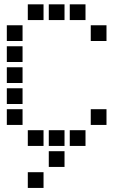

<svg xmlns="http://www.w3.org/2000/svg" viewBox="-20 -708 640 915"><path d="M113.5 -687.5Q112.5 -687.5 112.5 -687.5Q112.5 -687.5 112.5 -686.5V-613.5Q112.5 -612.5 112.5 -612.5Q112.5 -612.5 113.5 -612.5H186.5Q187.5 -612.5 187.5 -612.5Q187.5 -612.5 187.5 -613.5V-686.5Q187.5 -687.5 187.5 -687.5Q187.5 -687.5 186.5 -687.5ZM213.5 -687.5Q212.5 -687.5 212.5 -687.5Q212.5 -687.5 212.5 -686.5V-613.5Q212.5 -612.5 212.5 -612.5Q212.5 -612.5 213.5 -612.5H286.5Q287.5 -612.5 287.5 -612.5Q287.5 -612.5 287.5 -613.5V-686.5Q287.5 -687.5 287.5 -687.5Q287.5 -687.5 286.5 -687.5ZM313.5 -687.5Q312.5 -687.5 312.5 -687.5Q312.5 -687.5 312.5 -686.5V-613.5Q312.5 -612.5 312.5 -612.5Q312.5 -612.5 313.5 -612.5H386.5Q387.5 -612.5 387.5 -612.5Q387.5 -612.5 387.5 -613.5V-686.5Q387.5 -687.5 387.5 -687.5Q387.5 -687.5 386.5 -687.5ZM13.5 -587.5Q12.5 -587.5 12.5 -587.5Q12.5 -587.5 12.5 -586.5V-513.5Q12.5 -512.5 12.5 -512.5Q12.5 -512.5 13.5 -512.5H86.5Q87.5 -512.5 87.5 -512.5Q87.5 -512.5 87.5 -513.5V-586.5Q87.5 -587.5 87.5 -587.5Q87.5 -587.5 86.5 -587.5ZM413.5 -587.5Q412.5 -587.5 412.5 -587.5Q412.5 -587.5 412.5 -586.5V-513.5Q412.5 -512.5 412.5 -512.5Q412.5 -512.5 413.5 -512.5H486.5Q487.5 -512.5 487.5 -512.5Q487.5 -512.5 487.5 -513.5V-586.5Q487.5 -587.5 487.5 -587.5Q487.5 -587.5 486.5 -587.5ZM13.5 -487.5Q12.5 -487.5 12.5 -487.5Q12.5 -487.5 12.5 -486.5V-413.5Q12.5 -412.5 12.5 -412.5Q12.5 -412.5 13.5 -412.5H86.5Q87.5 -412.5 87.5 -412.5Q87.5 -412.5 87.5 -413.5V-486.5Q87.5 -487.5 87.5 -487.5Q87.5 -487.5 86.5 -487.5ZM13.5 -387.5Q12.5 -387.5 12.5 -387.5Q12.5 -387.5 12.5 -386.5V-313.5Q12.5 -312.5 12.5 -312.5Q12.5 -312.5 13.5 -312.5H86.5Q87.5 -312.5 87.5 -312.5Q87.5 -312.5 87.5 -313.5V-386.5Q87.5 -387.5 87.5 -387.5Q87.5 -387.5 86.5 -387.5ZM13.5 -287.5Q12.5 -287.5 12.5 -287.5Q12.5 -287.5 12.5 -286.5V-213.5Q12.5 -212.5 12.5 -212.5Q12.5 -212.5 13.5 -212.5H86.5Q87.5 -212.5 87.5 -212.5Q87.5 -212.5 87.5 -213.5V-286.5Q87.5 -287.5 87.5 -287.5Q87.5 -287.5 86.5 -287.5ZM13.5 -187.5Q12.5 -187.5 12.5 -187.5Q12.5 -187.5 12.5 -186.5V-113.5Q12.5 -112.5 12.5 -112.5Q12.5 -112.5 13.5 -112.5H86.5Q87.5 -112.5 87.5 -112.5Q87.5 -112.5 87.5 -113.5V-186.5Q87.5 -187.5 87.5 -187.5Q87.5 -187.5 86.5 -187.5ZM413.5 -187.5Q412.5 -187.5 412.5 -187.5Q412.5 -187.5 412.5 -186.5V-113.5Q412.5 -112.5 412.5 -112.5Q412.5 -112.5 413.5 -112.5H486.5Q487.5 -112.5 487.5 -112.5Q487.5 -112.5 487.5 -113.5V-186.5Q487.5 -187.5 487.5 -187.5Q487.5 -187.5 486.5 -187.5ZM113.5 -87.5Q112.5 -87.5 112.5 -87.5Q112.5 -87.5 112.5 -86.5V-13.5Q112.5 -12.5 112.5 -12.5Q112.5 -12.5 113.5 -12.5H186.5Q187.5 -12.5 187.5 -12.5Q187.5 -12.5 187.5 -13.5V-86.5Q187.5 -87.5 187.5 -87.5Q187.5 -87.5 186.5 -87.5ZM213.5 -87.5Q212.5 -87.5 212.5 -87.5Q212.5 -87.5 212.5 -86.5V-13.5Q212.5 -12.5 212.5 -12.5Q212.5 -12.5 213.5 -12.5H286.5Q287.5 -12.5 287.5 -12.5Q287.5 -12.5 287.5 -13.5V-86.5Q287.5 -87.5 287.5 -87.5Q287.5 -87.5 286.5 -87.5ZM313.5 -87.5Q312.5 -87.5 312.5 -87.5Q312.5 -87.5 312.5 -86.5V-13.5Q312.5 -12.5 312.5 -12.5Q312.5 -12.5 313.5 -12.5H386.5Q387.5 -12.5 387.5 -12.5Q387.5 -12.5 387.5 -13.5V-86.5Q387.5 -87.5 387.5 -87.5Q387.5 -87.5 386.5 -87.5ZM213.5 12.5Q212.5 12.5 212.5 12.5Q212.5 12.5 212.5 13.5V86.5Q212.5 87.5 212.5 87.5Q212.5 87.5 213.5 87.5H286.5Q287.5 87.5 287.5 87.5Q287.5 87.5 287.5 86.5V13.5Q287.5 12.5 287.5 12.5Q287.5 12.5 286.5 12.5ZM113.5 112.5Q112.5 112.5 112.5 112.5Q112.5 112.5 112.5 113.5V186.5Q112.5 187.5 112.5 187.5Q112.5 187.5 113.5 187.5H186.5Q187.5 187.5 187.5 187.5Q187.5 187.5 187.5 186.5V113.5Q187.5 112.5 187.5 112.5Q187.5 112.5 186.5 112.5Z"/></svg>

Font: Doto Black
Style: Regular
Weight: 900
Monospace: yes
Version: Version 1.000